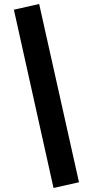

<svg xmlns="http://www.w3.org/2000/svg" viewBox="-20 -834 466 965"><path d="M176.8 -814 377 82 249 110.8 49.8 -785.2Z"/></svg>

Font: Fira Sans Compressed
Style: Bold
Weight: 700
Width: 1
Designer: Carrois Corporate & Edenspiekermann AG
Foundry: Carrois Corporate GbR & Edenspiekermann AG
Version: Version 4.203;PS 004.203;hotconv 1.0.88;makeotf.lib2.5.64775